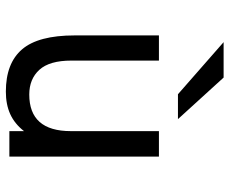

<svg xmlns="http://www.w3.org/2000/svg" viewBox="-84 -688 784 656"><g transform="rotate(90 308.0 -360.0)"><path d="M101 -223V-511H187V-212Q187 -137 218.5 -102.5Q250 -68 303 -68Q428 -68 428 -210V-511H515V0H428V-50Q403 -18 370 -3Q337 12 293 12Q196 12 148.5 -43.5Q101 -99 101 -223ZM124 -732H245L387 -576H302Z"/></g></svg>

Font: Overpass Mono
Style: Regular
Weight: 400
Monospace: yes
Designer: Delve Withrington, Dave Bailey
Foundry: Delve Fonts
Version: Version 1.000;DELV;Overpass